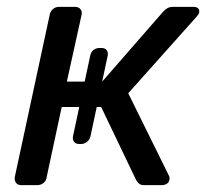

<svg xmlns="http://www.w3.org/2000/svg" viewBox="-20 -540 601 560"><path d="M42 0Q32 0 27 -6.5Q22 -13 23 -23L125 -497Q127 -507 134.5 -513.5Q142 -520 152 -520H199Q209 -520 214.5 -513.5Q220 -507 218 -497L175 -302H278L455 -505Q461 -512 468 -516Q475 -520 485 -520H544Q553 -520 557.5 -516Q562 -512 561 -504Q561 -500 554 -492L354 -268L472 -29Q474 -25 474.5 -22Q475 -19 474 -16Q473 -8 466.5 -4Q460 0 451 0H401Q391 0 386 -4Q381 -8 377 -15L275 -228H160L116 -23Q115 -13 107 -6.5Q99 0 89 0ZM211 -120Q201 -120 196 -126.5Q191 -133 193 -143L243 -377Q245 -388 252.5 -394Q260 -400 270 -400H276Q286 -400 291 -394Q296 -388 294 -377L244 -143Q242 -133 234 -126.5Q226 -120 216 -120Z"/></svg>

Font: Rubik
Style: Italic
Weight: 400
Italic angle: -12°
Designer: Hubert and Fischer
Foundry: Hubert and Fischer
Version: Version 2.300;gftools[0.9.30]